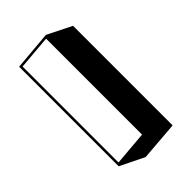

<svg xmlns="http://www.w3.org/2000/svg" viewBox="-191 -635 750 750"><g transform="rotate(-45 183.5 -260.5)"><path d="M52 -3V-553L214 -567L314 -517V33L152 46ZM62 -544V-14L204 -26V-556Z"/></g></svg>

Font: Rampart One
Style: Regular
Weight: 400
Designer: Fontworks Inc.
Foundry: Fontworks Inc.
Version: Version 1.100